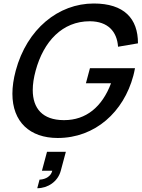

<svg xmlns="http://www.w3.org/2000/svg" viewBox="-20 -754 789 1070"><path d="M301.6 15C511.1 15 669.2 -131 722.9 -331.5C724.3 -336.5 730.5 -361.5 732.3 -374H481.3L458.8 -290H598.8C549.1 -157.8 459.2 -84.5 337.9 -84.5C336.7 -84.5 335.5 -84.5 334.3 -84.5C217.9 -85.3 162.5 -149 162.5 -252.3C162.5 -284.6 167.9 -320.7 178.6 -360C223.1 -524.3 328.2 -635.5 479.9 -635.5C480.5 -635.5 481.2 -635.5 481.9 -635.5C580.6 -634.5 631.9 -579.5 637.9 -493.5L748.9 -512.5C749.1 -651 671.4 -734.5 502.4 -734.5C305.4 -734.5 129.9 -592.5 67.6 -360C55.1 -313.3 49.1 -270.4 49.1 -231.6C49.1 -74.4 146.8 15 301.6 15ZM187.6 295C246.1 295 302.4 258.5 318.7 197.5L347 92H242L213.7 197.5H271.2C260.7 240.5 214.4 247 200.4 247Z"/></svg>

Font: Manrope
Style: SemiBoldItalic
Weight: 600
Italic angle: -15°
Designer: Mikhail Sharanda
Foundry: Mikhail Sharanda
Version: Version 4.502;hotconv 1.0.109;makeotfexe 2.5.65596